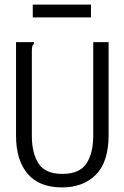

<svg xmlns="http://www.w3.org/2000/svg" viewBox="-20 -807 540 838"><path d="M251 11Q151 11 100.5 -48.5Q50 -108 50 -215V-623H128V-616Q122 -610 120.5 -603Q119 -596 119 -579V-214Q119 -138 148.5 -93Q178 -48 252 -48Q327 -48 357 -93Q387 -138 387 -217V-623H454V-218Q454 -100 398.5 -44.5Q343 11 251 11ZM123 -731V-787H377V-731Z"/></svg>

Font: Inconsolata Nerd Font Mono
Style: Regular
Weight: 400
Monospace: yes
Designer: Raph Levien, Cyreal, Brenton Simpson
Foundry: Raph Levien, Cyreal, Google
Version: Version 3.000; ttfautohint (v1.8.3);Nerd Fonts 3.0.2